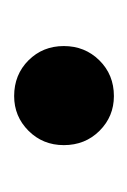

<svg xmlns="http://www.w3.org/2000/svg" viewBox="27 -206 186 281"><g transform="rotate(90 120.5 -66.0)"><path d="M47.9 -65.9Q47.9 -96.7 68.8 -117.9Q89.8 -139.2 121.1 -139.2Q150.9 -139.2 171.9 -118.2Q192.9 -97.2 192.9 -65.9Q192.9 -35.2 171.9 -14.2Q150.9 6.8 121.1 6.8Q89.8 6.8 68.8 -14.2Q47.9 -35.2 47.9 -65.9Z"/></g></svg>

Font: Poppins Medium
Style: Regular
Weight: 500
Designer: Ninad Kale (Devanagari), Jonny Pinhorn (Latin)
Foundry: Indian Type Foundry
Version: 4.004